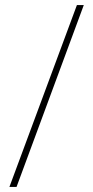

<svg xmlns="http://www.w3.org/2000/svg" viewBox="-20 -734 364 754"><path d="M309 -714H282L17 0H45Z"/></svg>

Font: Noto Sans Gujarati SemiCondensed Thin
Style: Regular
Weight: 100
Width: 4
Designer: Jelle Bosma - Monotype Design Team, Universal Thirst
Foundry: Monotype Imaging Inc.
Version: Version 2.106